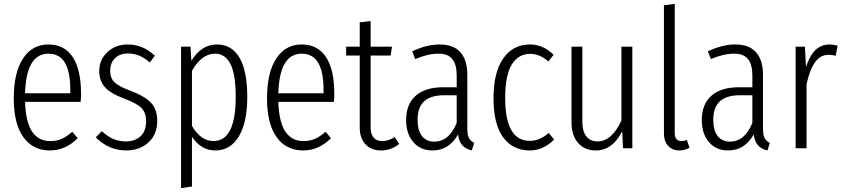

<svg xmlns="http://www.w3.org/2000/svg" viewBox="-20 -763 4340 988"><path d="M397 -280.8Q397 -258.3 395 -238.8H108.9Q110.8 -183.1 121.1 -143.3Q131.3 -103.5 148.7 -80.8Q166 -58.1 188 -47.6Q210 -37.1 237.8 -37.1Q272 -37.1 297.9 -48.6Q323.7 -60.1 352.1 -85L379.9 -51.8Q316.9 11.2 236.8 11.2Q149.4 11.2 100.1 -57.4Q50.8 -126 50.8 -256.8Q50.8 -389.6 98.4 -461.9Q146 -534.2 229 -534.2Q311.5 -534.2 354.2 -469.5Q397 -404.8 397 -280.8ZM341.8 -283.2V-298.8Q341.8 -393.1 314.2 -439.9Q286.6 -486.8 229 -486.8Q115.2 -486.8 108.9 -283.2Z M637.7 -534.2Q715.8 -534.2 776.9 -476.1L751 -441.9Q722.2 -465.8 696.3 -476.8Q670.4 -487.8 638.7 -487.8Q597.2 -487.8 572 -463.9Q546.9 -439.9 546.9 -397.9Q546.9 -361.3 569.6 -339.4Q592.3 -317.4 651.9 -295.9Q725.1 -268.1 757.1 -234.1Q789.1 -200.2 789.1 -140.1Q789.1 -70.8 743.7 -29.8Q698.2 11.2 629.9 11.2Q540 11.2 472.7 -56.2L503.9 -87.9Q532.7 -61.5 562.3 -48.3Q591.8 -35.2 628.9 -35.2Q675.3 -35.2 703.6 -62.3Q731.9 -89.4 731.9 -138.2Q731.9 -182.6 708.5 -206.8Q685.1 -231 618.7 -255.9Q549.8 -281.2 520.3 -314Q490.7 -346.7 490.7 -397Q490.7 -456.1 532.7 -495.1Q574.7 -534.2 637.7 -534.2Z M1096.7 -534.2Q1172.4 -534.2 1212.4 -466.1Q1252.4 -397.9 1252.4 -264.2Q1252.4 -132.8 1209 -60.8Q1165.5 11.2 1087.4 11.2Q1015.1 11.2 967.8 -59.1V196.8L911.6 205.1V-522.9H960.4L964.8 -450.2Q1015.6 -534.2 1096.7 -534.2ZM1078.6 -37.1Q1192.9 -37.1 1192.9 -264.2Q1192.9 -379.9 1166 -433.3Q1139.2 -486.8 1086.4 -486.8Q1018.6 -486.8 967.8 -398.9V-115.2Q1013.2 -37.1 1078.6 -37.1Z M1700.2 -280.8Q1700.2 -258.3 1698.2 -238.8H1412.1Q1414.1 -183.1 1424.3 -143.3Q1434.6 -103.5 1451.9 -80.8Q1469.2 -58.1 1491.2 -47.6Q1513.2 -37.1 1541 -37.1Q1575.2 -37.1 1601.1 -48.6Q1627 -60.1 1655.3 -85L1683.1 -51.8Q1620.1 11.2 1540 11.2Q1452.6 11.2 1403.3 -57.4Q1354 -126 1354 -256.8Q1354 -389.6 1401.6 -461.9Q1449.2 -534.2 1532.2 -534.2Q1614.7 -534.2 1657.5 -469.5Q1700.2 -404.8 1700.2 -280.8ZM1645 -283.2V-298.8Q1645 -393.1 1617.4 -439.9Q1589.8 -486.8 1532.2 -486.8Q1418.5 -486.8 1412.1 -283.2Z M2011.2 -58.1 2034.2 -22Q1991.7 11.2 1940.9 11.2Q1889.6 11.2 1860.4 -20.8Q1831.1 -52.7 1831.1 -106.9V-477.1H1761.2V-522.9H1831.1V-647.9L1887.2 -654.8V-522.9H1997.1L1990.2 -477.1H1887.2V-106.9Q1887.2 -73.7 1902.1 -55.4Q1917 -37.1 1947.3 -37.1Q1979.5 -37.1 2011.2 -58.1Z M2384.8 -100.1Q2384.8 -68.8 2393.3 -52.7Q2401.9 -36.6 2419.9 -27.8L2407.7 11.2Q2376.5 3.9 2359.1 -15.4Q2341.8 -34.7 2336.9 -70.8Q2290 11.2 2206.1 11.2Q2143.6 11.2 2106.7 -31.7Q2069.8 -74.7 2069.8 -145Q2069.8 -227.1 2119.4 -270.5Q2168.9 -314 2260.7 -314H2330.1V-374Q2330.1 -431.2 2307.6 -459Q2285.2 -486.8 2236.8 -486.8Q2181.2 -486.8 2116.7 -459L2101.1 -499Q2176.3 -534.2 2241.7 -534.2Q2314 -534.2 2349.4 -493.7Q2384.8 -453.1 2384.8 -377.9ZM2214.8 -34.2Q2291 -34.2 2330.1 -130.9V-272.9H2266.1Q2196.8 -272.9 2162.8 -241.9Q2128.9 -210.9 2128.9 -147Q2128.9 -91.3 2151.6 -62.7Q2174.3 -34.2 2214.8 -34.2Z M2706.5 -534.2Q2775.4 -534.2 2828.6 -481L2801.8 -446.8Q2758.3 -485.8 2707.5 -485.8Q2647.5 -485.8 2613.5 -430.9Q2579.6 -376 2579.6 -258.8Q2579.6 -38.1 2706.5 -38.1Q2757.8 -38.1 2803.7 -79.1L2831.5 -44.9Q2775.4 11.2 2706.5 11.2Q2618.7 11.2 2569.1 -56.4Q2519.5 -124 2519.5 -257.8Q2519.5 -391.1 2569.8 -462.6Q2620.1 -534.2 2706.5 -534.2Z M3233.9 -522.9V0H3186L3181.6 -86.9Q3131.3 11.2 3045.9 11.2Q2988.3 11.2 2954.6 -27.6Q2920.9 -66.4 2920.9 -131.8V-522.9H2976.6V-137.2Q2976.6 -87.4 2997.1 -61.3Q3017.6 -35.2 3054.7 -35.2Q3127.4 -35.2 3177.7 -142.1V-522.9Z M3476.6 11.2Q3440.4 11.2 3418.5 -12.2Q3396.5 -35.6 3396.5 -77.1V-735.8L3452.1 -743.2V-79.1Q3452.1 -37.1 3486.3 -37.1Q3500.5 -37.1 3514.2 -43L3528.3 -2.9Q3504.4 11.2 3476.6 11.2Z M3906.2 -100.1Q3906.2 -68.8 3914.8 -52.7Q3923.3 -36.6 3941.4 -27.8L3929.2 11.2Q3897.9 3.9 3880.6 -15.4Q3863.3 -34.7 3858.4 -70.8Q3811.5 11.2 3727.5 11.2Q3665 11.2 3628.2 -31.7Q3591.3 -74.7 3591.3 -145Q3591.3 -227.1 3640.9 -270.5Q3690.4 -314 3782.2 -314H3851.6V-374Q3851.6 -431.2 3829.1 -459Q3806.6 -486.8 3758.3 -486.8Q3702.6 -486.8 3638.2 -459L3622.6 -499Q3697.8 -534.2 3763.2 -534.2Q3835.4 -534.2 3870.8 -493.7Q3906.2 -453.1 3906.2 -377.9ZM3736.3 -34.2Q3812.5 -34.2 3851.6 -130.9V-272.9H3787.6Q3718.3 -272.9 3684.3 -241.9Q3650.4 -210.9 3650.4 -147Q3650.4 -91.3 3673.1 -62.7Q3695.8 -34.2 3736.3 -34.2Z M4250 -534.2Q4265.6 -534.2 4290 -527.8L4280.3 -476.1Q4261.7 -481 4244.1 -481Q4201.7 -481 4174.6 -443.6Q4147.5 -406.2 4130.4 -330.1V0H4074.2V-522.9H4122.1L4127.4 -418Q4146.5 -476.6 4176 -505.4Q4205.6 -534.2 4250 -534.2Z"/></svg>

Font: Fira Sans Compressed Light
Style: Regular
Weight: 300
Width: 1
Designer: Carrois Corporate & Edenspiekermann AG
Foundry: Carrois Corporate GbR & Edenspiekermann AG
Version: Version 4.203;PS 004.203;hotconv 1.0.88;makeotf.lib2.5.64775